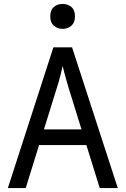

<svg xmlns="http://www.w3.org/2000/svg" viewBox="-20 -958 640 978"><path d="M20 0 252 -717H347L580 0H488L329 -512Q326 -524 320.5 -541.5Q315 -559 309.5 -580.5Q304 -602 299 -622Q295 -602 289.5 -580.5Q284 -559 279 -541Q274 -523 270 -512L111 0ZM154 -219 184 -299H411L437 -219ZM299 -811Q273 -811 254.5 -827Q236 -843 236 -874Q236 -907 254.5 -922.5Q273 -938 299 -938Q325 -938 343.5 -922.5Q362 -907 362 -874Q362 -843 343.5 -827Q325 -811 299 -811Z"/></svg>

Font: Noto Sans Mono
Style: Regular
Weight: 400
Designer: Monotype Design Team
Foundry: Monotype Imaging Inc.
Version: Version 2.014